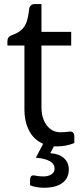

<svg xmlns="http://www.w3.org/2000/svg" viewBox="-20 -699 411 936"><path d="M242.7 14.2 225.1 47.9Q267.6 50.3 291.5 71.8Q315.4 93.3 315.4 126.5Q315.4 170.4 283.4 193.4Q251.5 216.3 195.3 216.3Q176.3 216.3 157.7 213.1Q139.2 210 126.5 204.1V179.7Q126.5 155.8 143.6 155.8L149.4 156.7Q167.5 161.1 190.9 161.1Q214.8 161.1 230.5 151.1Q246.1 141.1 246.1 123Q246.1 77.6 154.8 69.8L190.4 2Q145.5 -17.1 122.3 -61.3Q99.1 -105.5 99.1 -167V-477.1H16.1V-498Q16.1 -519.5 37.1 -527.3Q67.9 -538.1 84.7 -553.5Q101.6 -568.8 109.6 -592Q117.7 -615.2 122.1 -654.8Q126 -679.2 149.4 -679.2H182.1V-543.5H327.1V-477.1H182.1V-176.3Q182.1 -140.1 193.8 -112.5Q205.6 -85 226.3 -69.6Q247.1 -54.2 273.4 -54.2Q290.5 -54.2 315.9 -57.1Q317.9 -57.6 321.8 -57.6Q342.3 -57.6 342.3 -34.7V-1.5Q301.3 14.6 259.3 14.6Q248 14.6 242.7 14.2Z"/></svg>

Font: Lycee Sans
Style: Regular
Weight: 400
Designer: Justin Alvin
Foundry: Alkove Design
Version: Version 1.030